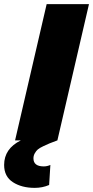

<svg xmlns="http://www.w3.org/2000/svg" viewBox="-71 -680 451 930"><path d="M207 0Q180 10 169 14.5Q158 19 139 28Q120 37 112 44Q104 51 97.5 62.5Q91 74 91 87Q91 126 141 126Q157 126 173 119L167 216Q135 230 97 230Q34 230 -8.5 202.5Q-51 175 -51 119Q-51 40 30 0H2L155 -660H360Z"/></svg>

Font: Elaine Sans ExtraBold
Style: Italic
Weight: 800
Italic angle: -13°
Designer: Wei Huang
Foundry: Wei Huang
Version: Version 2.001;December 24, 2019;FontCreator 12.0.0.2547 64-b